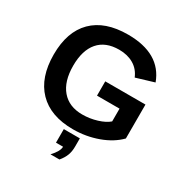

<svg xmlns="http://www.w3.org/2000/svg" viewBox="-205 -858 1188 1240"><g transform="rotate(30 389.0 -238.0)"><path d="M393.6 -103Q449.7 -103 502.4 -119.4Q555.2 -135.7 584 -161.1V-256.3H416V-362.8H715.8V-109.9Q661.1 -53.7 573.5 -22Q485.8 9.8 389.6 9.8Q221.7 9.8 131.3 -83.3Q41 -176.3 41 -347.2Q41 -517.1 131.8 -607.7Q222.7 -698.2 393.1 -698.2Q635.3 -698.2 701.2 -519L568.4 -479Q546.9 -531.2 501 -558.1Q455.1 -585 393.1 -585Q291.5 -585 238.8 -523.4Q186 -461.9 186 -347.2Q186 -230.5 240.5 -166.7Q294.9 -103 393.6 -103ZM458 99.6Q458 135.3 447.5 163.8Q437 192.4 412.1 222.2H345.2Q391.1 173.3 391.1 139.2H338.4V38.1H458Z"/></g></svg>

Font: Liberation Sans
Style: Bold
Weight: 700
Designer: Steve Matteson
Foundry: Ascender Corporation
Version: Version 2.1.5